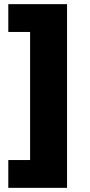

<svg xmlns="http://www.w3.org/2000/svg" viewBox="-20 -725 436 925"><path d="M20 180V46H125V-571H20V-705H303V180Z"/></svg>

Font: Nunito Sans 7pt SemiCondensed Black
Style: Regular
Weight: 900
Width: 4
Designer: Vernon Adams
Foundry: Vernon Adams
Version: Version 3.101;gftools[0.9.27]